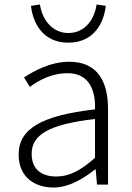

<svg xmlns="http://www.w3.org/2000/svg" viewBox="-20 -822 587 855"><path d="M284 -632C399 -632 443 -721 451 -796L410 -802C402 -742 363 -675 284 -675C208 -675 166 -742 158 -802L118 -796C126 -721 170 -632 284 -632ZM218 13C286 13 348 -24 404 -68H406L412 0H461V-338C461 -456 416 -547 289 -547C202 -547 128 -504 87 -477L113 -435C150 -463 209 -496 281 -496C381 -496 406 -414 403 -335C168 -308 63 -250 63 -134C63 -35 132 13 218 13ZM230 -36C170 -36 121 -64 121 -137C121 -219 192 -268 403 -292V-119C339 -63 290 -36 230 -36Z"/></svg>

Font: Spoqa Han Sans Neo Light
Style: Regular
Weight: 300
Designer: [Spoqa Han Sans Neo] Dong-huui Kim  Younghwa Kang  Yujin Lee  [Noto Sans] Ryoko NISHIZUKA  (kana & ideographs); Paul D. 
Foundry: Spoqa (http://www.spoqa-han-sans.com)
Version: Version 1.000